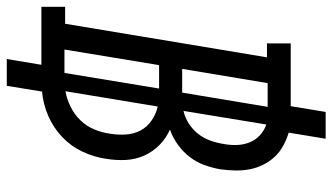

<svg xmlns="http://www.w3.org/2000/svg" viewBox="-253 -651 980 566"><g transform="rotate(90 237.0 -368.0)"><path d="M128 102 145 0H-26V-70H24L123 -665H82V-735H267L284 -838H363L345 -729Q365 -723 383.5 -713Q402 -703 416 -688Q430 -673 439.5 -654Q449 -635 453 -614.5Q457 -594 456.5 -571.5Q456 -549 453 -527Q449 -504 440.5 -480.5Q432 -457 416.5 -437Q401 -417 380 -402Q359 -387 336 -379Q361 -368 381 -348.5Q401 -329 412.5 -303.5Q424 -278 425.5 -249Q427 -220 422 -190Q417 -155 401 -121Q385 -87 357.5 -61Q330 -35 295 -20Q260 -5 224 -2L207 102ZM227 -415 269 -667H199L157 -415ZM281 -419Q300 -423 318 -434.5Q336 -446 348.5 -462Q361 -478 368 -497Q375 -516 378 -535Q382 -555 381.5 -575Q381 -595 374 -613Q367 -631 353 -644Q339 -657 321 -663ZM169 -68 215 -347H146L100 -68ZM223 -71Q246 -75 268.5 -86Q291 -97 308.5 -115Q326 -133 335.5 -156Q345 -179 348 -202Q352 -225 350.5 -249Q349 -273 338.5 -292.5Q328 -312 309 -325Q290 -338 268 -343Z"/></g></svg>

Font: Iosevka Slab
Style: Italic
Weight: 400
Italic angle: -9°
Monospace: yes
Designer: Belleve Invis
Foundry: Belleve Invis
Version: Version 11.1.0; ttfautohint (v1.8.3)